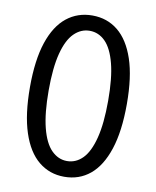

<svg xmlns="http://www.w3.org/2000/svg" viewBox="-85 -812 725 890"><g transform="rotate(10 277.5 -366.5)"><path d="M278 13Q209 13 157.5 -29Q106 -71 78 -156Q50 -241 50 -369Q50 -497 78 -580.5Q106 -664 157.5 -705Q209 -746 278 -746Q348 -746 399 -704.5Q450 -663 478 -580Q506 -497 506 -369Q506 -241 478 -156Q450 -71 399 -29Q348 13 278 13ZM278 -61Q320 -61 351.5 -93Q383 -125 400.5 -193.5Q418 -262 418 -369Q418 -476 400.5 -543.5Q383 -611 351.5 -642.5Q320 -674 278 -674Q237 -674 205 -642.5Q173 -611 155.5 -543.5Q138 -476 138 -369Q138 -262 155.5 -193.5Q173 -125 205 -93Q237 -61 278 -61Z"/></g></svg>

Font: Noto Sans TC Thin
Style: Regular
Weight: 400
Version: Version 2.004-H2;hotconv 1.0.118;makeotfexe 2.5.65603